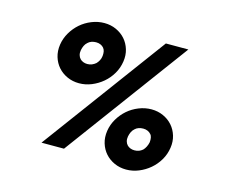

<svg xmlns="http://www.w3.org/2000/svg" viewBox="-81 -624 888 750"><g transform="rotate(15 363.0 -249.5)"><path d="M219 -262Q193 -262 171 -272Q149 -282 134 -299Q119 -316 112 -339Q105 -362 109 -389Q113 -415 126.5 -438Q140 -461 159.5 -478Q179 -495 204 -505Q229 -515 255 -515Q281 -515 303 -505Q325 -495 340 -478Q355 -461 362 -438Q369 -415 365 -389Q361 -362 347.5 -339Q334 -316 314 -299Q294 -282 269.5 -272Q245 -262 219 -262ZM484 16Q458 16 436 6Q414 -4 399 -21Q384 -38 377 -61Q370 -84 374 -111Q378 -137 391.5 -160Q405 -183 424.5 -200Q444 -217 469 -227Q494 -237 520 -237Q546 -237 568 -227Q590 -217 605 -200Q620 -183 627 -160Q634 -137 630 -111Q626 -84 612.5 -61Q599 -38 579 -21Q559 -4 534.5 6Q510 16 484 16ZM138 0Q231 -126 322.5 -250Q414 -374 507 -500H598Q505 -374 413.5 -250Q322 -126 229 0ZM193 -389Q191 -378 193.5 -369Q196 -360 202 -354Q207 -349 214.5 -346Q222 -343 231 -343Q241 -343 249.5 -346.5Q258 -350 265 -356Q271 -362 275.5 -370.5Q280 -379 281 -389Q282 -399 280.5 -407Q279 -415 274 -421Q269 -427 261 -430.5Q253 -434 243 -434Q233 -434 224.5 -431Q216 -428 210 -422Q203 -416 199 -407.5Q195 -399 193 -389ZM458 -111Q456 -100 458.5 -91Q461 -82 467 -76Q472 -71 479.5 -68Q487 -65 496 -65Q506 -65 514 -68Q522 -71 529 -77Q535 -83 539.5 -92Q544 -101 546 -111Q547 -121 545.5 -129.5Q544 -138 539 -143Q534 -149 526 -152.5Q518 -156 508 -156Q498 -156 489.5 -153Q481 -150 475 -144Q468 -138 464 -129.5Q460 -121 458 -111Z"/></g></svg>

Font: Josefin Slab
Style: Bold Italic
Weight: 700
Italic angle: -12°
Designer: Santiago Orozco
Foundry: Typemade
Version: Version 2.000